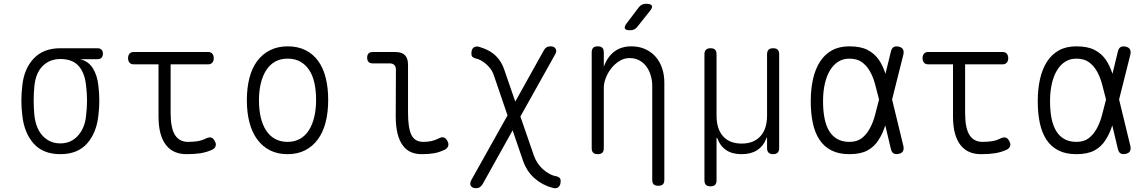

<svg xmlns="http://www.w3.org/2000/svg" viewBox="-20 -805 6040 1015"><path d="M495 -492H404Q448 -481 471 -444Q494 -407 500 -353Q505 -313 505 -273Q505 -233 500 -194Q490 -102 440 -46Q390 10 299 10Q208 10 158 -46Q108 -102 98 -194Q93 -233 93 -273Q93 -313 98 -353Q107 -441 158 -495.5Q209 -550 299 -550H495Q509 -550 516.5 -542.5Q524 -535 524 -521Q524 -507 516.5 -499.5Q509 -492 495 -492ZM299 -47Q327 -47 350 -57Q373 -67 391 -86.5Q409 -106 420.5 -133Q432 -160 435 -194Q440 -233 440 -273Q440 -313 435 -353Q428 -420 395.5 -456.5Q363 -493 299 -493Q244 -493 207 -457.5Q170 -422 162 -353Q158 -313 158 -273Q158 -233 162 -194Q170 -124 207 -85.5Q244 -47 299 -47Z M1081 -530Q1095 -530 1102.5 -521Q1110 -512 1110 -497.5Q1110 -483 1102.5 -474Q1095 -465 1081 -465H882V-209Q882 -128 905 -91.5Q928 -55 974 -55Q1001 -55 1024 -58.5Q1047 -62 1071 -74Q1086 -81 1097 -77.5Q1108 -74 1115 -60Q1124 -45 1120 -33Q1116 -21 1103 -14Q1072 0 1040.5 5Q1009 10 965 10Q933 10 906 -1Q879 -12 859 -36.5Q839 -61 828.5 -99Q818 -137 818 -191V-465H686Q672 -465 664.5 -474Q657 -483 657 -497.5Q657 -512 664.5 -521Q672 -530 686 -530Z M1500 10Q1447 10 1407 -10.5Q1367 -31 1339.5 -68.5Q1312 -106 1298.5 -158.5Q1285 -211 1285 -275Q1285 -340 1298.5 -392.5Q1312 -445 1339.5 -482Q1367 -519 1407.5 -539.5Q1448 -560 1501 -560Q1555 -560 1595.5 -539.5Q1636 -519 1662.5 -482Q1689 -445 1702 -393Q1715 -341 1715 -277Q1715 -212 1701.5 -159Q1688 -106 1660.5 -68.5Q1633 -31 1593 -10.5Q1553 10 1500 10ZM1500 -55Q1537 -55 1565 -70.5Q1593 -86 1612 -115Q1631 -144 1641 -185.5Q1651 -227 1651 -277Q1651 -327 1642 -367Q1633 -407 1614 -435.5Q1595 -464 1567 -479.5Q1539 -495 1501 -495Q1463 -495 1435 -479.5Q1407 -464 1388 -435Q1369 -406 1359 -365.5Q1349 -325 1349 -275Q1349 -225 1358.5 -184.5Q1368 -144 1387 -115Q1406 -86 1434.5 -70.5Q1463 -55 1500 -55Z M2137 -209Q2137 -128 2155 -91.5Q2173 -55 2218 -55Q2240 -55 2259.5 -59Q2279 -63 2301 -74Q2316 -82 2327 -78Q2338 -74 2345 -60Q2353 -45 2349.5 -33.5Q2346 -22 2332 -14Q2303 0 2275 5Q2247 10 2210 10Q2177 10 2152 -1Q2127 -12 2109 -36.5Q2091 -61 2081.5 -99Q2072 -137 2072 -191L2073 -437Q2073 -453 2064.5 -461.5Q2056 -470 2039 -470H1950Q1936 -470 1928.5 -477.5Q1921 -485 1921 -500Q1921 -515 1928.5 -522.5Q1936 -530 1951 -530H2070Q2104 -530 2120.5 -513.5Q2137 -497 2137 -463Z M2915 -518 2731 -189 2803 19Q2810 39 2822 57Q2834 75 2850 89.5Q2866 104 2884.5 114Q2903 124 2922 127Q2933 130 2938.5 135.5Q2944 141 2944 151Q2944 163 2941 171Q2938 179 2932.5 184Q2927 189 2919 190Q2911 191 2901 188Q2848 174 2806.5 138Q2765 102 2745 45L2690 -116L2531 169Q2525 179 2516.5 184.5Q2508 190 2496 190Q2488 190 2481.5 187.5Q2475 185 2470.5 179.5Q2466 174 2466 166.5Q2466 159 2471 148L2663 -195L2592 -403Q2585 -425 2573.5 -440.5Q2562 -456 2548.5 -467.5Q2535 -479 2521 -486.5Q2507 -494 2494 -496Q2482 -500 2477 -505Q2472 -510 2472 -521Q2472 -532 2474.5 -540Q2477 -548 2483 -553Q2489 -558 2497 -559Q2505 -560 2514 -557Q2534 -551 2553 -542.5Q2572 -534 2589.5 -520Q2607 -506 2621.5 -485.5Q2636 -465 2646 -436L2704 -268L2855 -539Q2861 -550 2869.5 -555Q2878 -560 2891 -560Q2898 -560 2905 -557.5Q2912 -555 2916 -549.5Q2920 -544 2920.5 -536Q2921 -528 2915 -518Z M3172 -341V-22Q3172 -6 3164.5 2Q3157 10 3140 10Q3123 10 3115.5 2Q3108 -6 3108 -22V-528Q3108 -544 3115.5 -552Q3123 -560 3140 -560Q3157 -560 3164.5 -552Q3172 -544 3172 -528V-452Q3190 -503 3226.5 -531.5Q3263 -560 3318 -560Q3358 -560 3390.5 -545.5Q3423 -531 3445.5 -505.5Q3468 -480 3480 -445Q3492 -410 3492 -368V145Q3492 162 3484.5 169.5Q3477 177 3460 177Q3443 177 3435.5 169.5Q3428 162 3428 145V-351Q3428 -380 3420 -406.5Q3412 -433 3397 -453.5Q3382 -474 3359.5 -486Q3337 -498 3308 -498Q3280 -498 3255.5 -483Q3231 -468 3212.5 -445Q3194 -422 3183 -394Q3172 -366 3172 -341ZM3349 -663Q3341 -653 3332 -649Q3323 -645 3311 -645Q3288 -645 3283.5 -654Q3279 -663 3293 -682L3356 -765Q3363 -775 3373 -780Q3383 -785 3396 -785Q3421 -785 3426 -775Q3431 -765 3415 -746Z M3736 180Q3719 180 3711.5 172Q3704 164 3704 148V-518Q3704 -534 3712 -542Q3720 -550 3736 -550Q3753 -550 3760.5 -542Q3768 -534 3768 -518V-194Q3768 -123 3802.5 -84.5Q3837 -46 3901 -46Q3964 -46 3999.5 -84.5Q4035 -123 4035 -194V-518Q4035 -534 4043 -542Q4051 -550 4067 -550Q4084 -550 4091.5 -542Q4099 -534 4099 -518V-22Q4099 -6 4091 2Q4083 10 4067 10Q4051 10 4043 2Q4035 -6 4035 -22V-69Q4035 -78 4035 -79Q4034 -79 4034 -79Q4034 -79 4030 -70Q4015 -32 3982.5 -11Q3950 10 3900 10Q3851 10 3819.5 -11Q3788 -32 3774 -70Q3770 -78 3769 -78Q3768 -78 3768 -69V148Q3768 164 3760.5 172Q3753 180 3736 180Z M4756 -32Q4759 -15 4753 -5Q4747 5 4730.5 8.5Q4714 12 4704 6Q4694 0 4690 -16L4660 -142Q4646 -98 4625 -66Q4603 -30 4566.5 -10Q4530 10 4470 10Q4414 10 4375 -10Q4336 -30 4312 -66.5Q4288 -103 4277 -154.5Q4266 -206 4266 -270Q4266 -334 4278 -387Q4290 -440 4314.5 -478.5Q4339 -517 4377.5 -538.5Q4416 -560 4470 -560Q4530 -560 4566.5 -541Q4603 -522 4626 -489Q4647 -458 4661 -415L4690 -534Q4694 -550 4704 -556Q4714 -562 4730.5 -558.5Q4747 -555 4753 -545Q4759 -535 4756 -518L4696 -279ZM4627 -279 4626 -283Q4616 -324 4605.5 -362Q4595 -400 4578 -429.5Q4561 -459 4535.5 -477Q4510 -495 4470 -495Q4437 -495 4411.5 -479Q4386 -463 4368 -433.5Q4350 -404 4340.5 -362.5Q4331 -321 4331 -270Q4331 -219 4339 -179Q4347 -139 4364 -111.5Q4381 -84 4407.5 -69.5Q4434 -55 4470 -55Q4510 -55 4535 -74Q4560 -93 4577.5 -124.5Q4595 -156 4605.5 -195.5Q4616 -235 4626 -275Z M5281 -530Q5295 -530 5302.5 -521Q5310 -512 5310 -497.5Q5310 -483 5302.5 -474Q5295 -465 5281 -465H5082V-209Q5082 -128 5105 -91.5Q5128 -55 5174 -55Q5201 -55 5224 -58.5Q5247 -62 5271 -74Q5286 -81 5297 -77.5Q5308 -74 5315 -60Q5324 -45 5320 -33Q5316 -21 5303 -14Q5272 0 5240.5 5Q5209 10 5165 10Q5133 10 5106 -1Q5079 -12 5059 -36.5Q5039 -61 5028.5 -99Q5018 -137 5018 -191V-465H4886Q4872 -465 4864.5 -474Q4857 -483 4857 -497.5Q4857 -512 4864.5 -521Q4872 -530 4886 -530Z M5956 -32Q5959 -15 5953 -5Q5947 5 5930.5 8.5Q5914 12 5904 6Q5894 0 5890 -16L5860 -142Q5846 -98 5825 -66Q5803 -30 5766.5 -10Q5730 10 5670 10Q5614 10 5575 -10Q5536 -30 5512 -66.5Q5488 -103 5477 -154.5Q5466 -206 5466 -270Q5466 -334 5478 -387Q5490 -440 5514.5 -478.5Q5539 -517 5577.5 -538.5Q5616 -560 5670 -560Q5730 -560 5766.5 -541Q5803 -522 5826 -489Q5847 -458 5861 -415L5890 -534Q5894 -550 5904 -556Q5914 -562 5930.5 -558.5Q5947 -555 5953 -545Q5959 -535 5956 -518L5896 -279ZM5827 -279 5826 -283Q5816 -324 5805.5 -362Q5795 -400 5778 -429.5Q5761 -459 5735.5 -477Q5710 -495 5670 -495Q5637 -495 5611.5 -479Q5586 -463 5568 -433.5Q5550 -404 5540.5 -362.5Q5531 -321 5531 -270Q5531 -219 5539 -179Q5547 -139 5564 -111.5Q5581 -84 5607.5 -69.5Q5634 -55 5670 -55Q5710 -55 5735 -74Q5760 -93 5777.5 -124.5Q5795 -156 5805.5 -195.5Q5816 -235 5826 -275Z"/></svg>

Font: Maple Mono ExtraLight
Style: Regular
Weight: 275
Monospace: yes
Designer: subframe7536
Version: Version 7.000